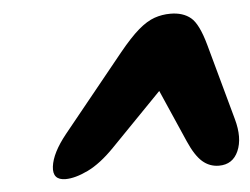

<svg xmlns="http://www.w3.org/2000/svg" viewBox="-37 -764 612 470"><g transform="rotate(-5 269.0 -529.5)"><path d="M532 -449Q545 -402 531.2 -370.5Q517.5 -339 483.5 -339Q460.5 -339 443 -354.2Q425.5 -369.5 410 -405L353.5 -534L228 -405Q193.5 -369.5 161.8 -354.2Q130 -339 106.5 -339Q74 -339 78 -372.2Q82 -405.5 117 -449L268.5 -636Q297 -671 318 -689Q339 -707 357.8 -713.5Q376.5 -720 397 -720Q428 -720 447 -704.2Q466 -688.5 480.5 -636Z"/></g></svg>

Font: Fraunces 9pt S100 Black
Style: Italic
Weight: 900
Italic angle: -16°
Version: Version 1.000; ttfautohint (v1.8.3)